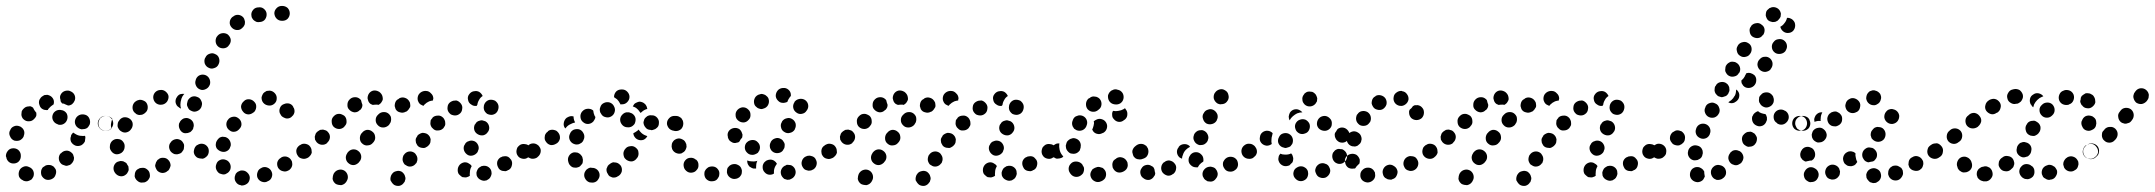

<svg xmlns="http://www.w3.org/2000/svg" viewBox="-35 -586 7250 646"><path d="M54 24Q59 24 63 22Q68 20 72 17Q75 13 77 9Q81 -1 77 -11Q73 -20 63 -24Q63 -24 63 -24Q53 -29 44 -25Q34 -21 30 -12Q26 -2 29 8Q33 17 43 21Q43 22 44 22Q49 24 54 24ZM152 2Q156 -8 152 -17Q149 -21 146 -25Q142 -28 137 -30Q133 -31 128 -31Q123 -31 118 -29L117 -28Q113 -26 109 -23Q106 -19 104 -14Q103 -10 103 -5Q103 0 105 5Q110 14 119 18Q129 21 138 17L140 16Q149 12 152 2ZM213 -47Q214 -51 214 -56Q213 -61 211 -66Q209 -70 205 -73Q197 -80 187 -79Q177 -78 170 -70H169Q162 -62 163 -51Q164 -41 172 -34Q176 -31 181 -30Q185 -28 190 -28Q195 -29 200 -31Q204 -33 207 -37L208 -38Q211 -42 213 -47ZM-5 -41Q3 -35 13 -36Q24 -37 30 -45Q36 -53 35 -64V-65Q34 -75 26 -82Q18 -88 7 -87Q-3 -86 -9 -78Q-16 -69 -15 -59L-14 -58Q-13 -48 -5 -41ZM252 -121Q253 -125 251 -129Q244 -128 238 -129H236Q227 -130 219 -135Q215 -137 211 -140Q209 -138 207 -135Q205 -133 204 -130V-128Q200 -119 204 -109Q209 -100 219 -96Q228 -93 238 -97Q247 -102 251 -111V-113Q252 -117 252 -121ZM-1 -127Q3 -117 13 -113Q17 -112 22 -112Q27 -112 32 -114Q36 -116 40 -120Q43 -123 45 -128V-129Q47 -134 47 -139Q47 -144 45 -148Q43 -153 39 -156Q35 -160 31 -161Q21 -165 12 -161Q2 -157 -1 -147L-2 -146Q-6 -136 -1 -127ZM338 -153Q346 -161 346 -171Q346 -181 338 -189Q331 -196 321 -196H319Q309 -196 302 -189Q294 -181 294 -171Q294 -161 302 -153Q309 -146 319 -146H320Q331 -146 338 -153ZM250 -152Q255 -153 259 -156Q263 -160 265 -164Q268 -168 268 -173Q269 -183 263 -192Q257 -200 246 -201H245Q235 -202 227 -196Q219 -190 217 -179Q216 -169 222 -161Q229 -153 239 -151H240Q245 -151 250 -152ZM179 -169Q188 -174 191 -184Q194 -193 190 -203Q185 -212 175 -215H174Q164 -218 155 -214Q145 -209 142 -199Q139 -189 144 -180Q149 -171 159 -168L160 -167Q170 -164 179 -169ZM38 -211Q37 -206 37 -201Q37 -196 39 -192Q41 -187 45 -184Q53 -177 63 -178Q73 -178 80 -186L81 -187Q85 -191 87 -196Q88 -202 87 -207Q87 -208 86 -208Q80 -215 76 -224Q73 -226 69 -228Q66 -229 62 -228Q57 -228 52 -226Q48 -224 44 -220L43 -219Q40 -216 38 -211ZM98 -232Q94 -242 98 -251Q99 -252 100 -254Q102 -258 106 -261Q110 -264 114 -266Q119 -267 124 -267Q129 -266 133 -264Q141 -260 145 -251Q148 -243 145 -234Q145 -234 144 -234Q136 -229 129 -221Q127 -219 126 -216Q122 -215 118 -216Q114 -216 110 -218Q101 -222 98 -232ZM167 -256Q167 -256 167 -257Q167 -259 167 -261Q167 -263 168 -265Q172 -275 181 -279Q191 -283 200 -280Q201 -279 202 -279Q212 -275 216 -266Q220 -256 216 -247Q213 -240 207 -235Q201 -231 194 -231Q188 -234 182 -236L181 -237Q177 -238 174 -238Q172 -240 171 -242Q170 -243 169 -245Q169 -250 167 -256Z M457 25Q461 23 464 19Q467 15 469 10Q470 5 469 0Q468 -10 460 -16Q452 -23 441 -21H440Q435 -21 431 -18Q426 -16 423 -12Q420 -8 419 -3Q418 2 418 7Q420 17 428 23Q436 30 446 28H448Q453 28 457 25ZM371 7Q381 8 389 1Q393 -2 395 -7Q398 -11 398 -16Q398 -21 397 -26Q395 -30 392 -34Q392 -35 392 -35Q389 -39 384 -41Q380 -44 375 -44Q370 -45 365 -43Q360 -42 356 -39Q348 -32 347 -22Q346 -12 353 -3Q353 -3 354 -2Q361 6 371 7ZM536 -20Q538 -24 539 -29Q539 -34 537 -39Q535 -44 532 -47Q525 -55 515 -55Q504 -56 497 -49L495 -48Q492 -44 490 -40Q488 -35 487 -30Q487 -25 489 -21Q491 -16 494 -12Q501 -5 511 -4Q522 -4 529 -11L531 -12Q534 -15 536 -20ZM584 -90Q585 -95 584 -100Q582 -105 579 -109Q576 -113 572 -115Q563 -120 553 -117Q543 -114 538 -105L537 -104Q532 -95 535 -85Q538 -75 547 -70Q551 -67 556 -67Q561 -66 566 -68Q571 -69 575 -72Q578 -75 581 -80L582 -81Q584 -85 584 -90ZM339 -78Q345 -69 355 -67Q365 -66 374 -72Q382 -78 384 -88V-89Q386 -100 380 -108Q374 -117 364 -118Q354 -120 345 -114Q337 -108 335 -98V-96Q333 -86 339 -78ZM615 -174Q611 -183 601 -187Q597 -189 592 -189Q587 -189 582 -187Q578 -185 574 -181Q571 -178 569 -173L568 -172Q565 -162 569 -153Q573 -143 582 -139Q587 -137 592 -138Q597 -138 601 -140Q606 -141 609 -145Q613 -149 615 -153V-155Q619 -164 615 -174ZM361 -169Q360 -164 361 -159Q363 -154 366 -150Q369 -146 373 -144Q382 -138 392 -141Q402 -144 407 -153L408 -154Q413 -163 411 -173Q408 -183 399 -188Q390 -193 380 -191Q370 -188 365 -179L364 -178Q361 -173 361 -169ZM323 -146H321Q311 -146 303 -153Q296 -160 296 -171Q296 -176 298 -180Q300 -185 303 -189Q307 -192 311 -194Q316 -196 321 -196H322Q328 -196 334 -193Q339 -191 343 -186Q340 -179 339 -172Q337 -163 340 -153Q340 -153 340 -153Q336 -150 332 -148Q327 -146 323 -146ZM411 -227Q410 -217 416 -209Q420 -205 424 -202Q428 -200 433 -199Q438 -199 443 -200Q448 -202 452 -205L453 -206Q461 -212 462 -222Q463 -233 457 -241Q454 -245 449 -247Q445 -249 440 -250Q435 -251 430 -249Q425 -248 422 -245L420 -244Q412 -237 411 -227ZM642 -247Q638 -257 628 -260Q619 -264 609 -260Q600 -255 596 -246V-244Q594 -239 594 -234Q594 -230 597 -225Q599 -220 602 -217Q606 -214 611 -212Q620 -208 630 -213Q639 -217 643 -227V-228Q647 -238 642 -247ZM575 -253V-252Q572 -243 572 -234Q572 -227 574 -221Q572 -221 571 -222Q569 -223 568 -224Q567 -224 567 -225Q563 -227 560 -231Q557 -236 556 -240Q555 -245 556 -250Q557 -255 560 -259Q564 -266 571 -269Q578 -271 586 -270Q585 -269 584 -269Q578 -262 575 -253ZM485 -273Q479 -264 481 -254Q483 -244 491 -238Q500 -232 510 -234H511Q521 -236 527 -244Q533 -253 532 -263Q531 -268 528 -272Q525 -276 521 -279Q517 -282 512 -283Q507 -284 503 -283H501Q491 -281 485 -273ZM670 -320Q666 -329 657 -333Q647 -337 637 -333Q628 -329 624 -319V-318Q620 -308 624 -299Q628 -289 638 -285Q647 -281 657 -286Q666 -290 670 -299L671 -301Q674 -310 670 -320ZM702 -390Q699 -400 689 -404Q680 -409 670 -405Q660 -402 656 -392L655 -391Q651 -382 654 -372Q658 -362 667 -358Q676 -353 686 -357Q696 -360 700 -369L701 -371Q705 -380 702 -390ZM741 -455Q738 -465 730 -471Q721 -476 711 -474Q701 -472 695 -463L694 -462Q689 -453 691 -443Q693 -433 702 -427Q711 -422 721 -424Q731 -426 736 -435L737 -436Q743 -445 741 -455ZM786 -499Q789 -503 789 -508Q790 -513 788 -518Q787 -523 784 -527Q777 -535 767 -536Q757 -537 749 -530Q748 -530 747 -529Q739 -522 738 -512Q737 -502 744 -494Q751 -486 761 -485Q772 -484 779 -491Q780 -491 780 -492Q784 -495 786 -499ZM857 -521Q863 -530 862 -540Q861 -550 852 -557Q844 -563 834 -561H832Q822 -560 816 -552Q809 -543 811 -533Q811 -528 814 -524Q816 -520 820 -517Q824 -514 829 -512Q834 -511 839 -512H840Q851 -513 857 -521ZM933 -523Q940 -531 940 -541Q940 -551 933 -559Q925 -566 915 -566H913Q903 -566 896 -559Q888 -551 888 -541Q889 -530 896 -523Q903 -516 914 -516H915Q926 -516 933 -523Z M795 33Q803 28 805 17Q806 12 805 8Q804 3 801 -1Q798 -5 794 -8Q790 -11 785 -12H784Q779 -13 774 -12Q769 -10 765 -8Q761 -5 758 -1Q756 4 755 8Q753 19 759 27Q765 36 775 37L776 38Q786 39 795 33ZM879 11Q883 1 879 -8Q875 -18 865 -22Q856 -26 846 -22L845 -21Q835 -17 832 -8Q828 2 831 11Q835 21 845 25Q855 29 864 25L865 24Q875 21 879 11ZM700 -5Q703 -2 708 -1Q713 1 718 1Q723 1 727 -2Q736 -6 740 -16Q743 -26 739 -35Q739 -35 739 -35Q734 -45 725 -48Q715 -52 706 -48Q696 -44 693 -34Q689 -24 693 -15Q693 -14 694 -13Q696 -9 700 -5ZM944 -20Q947 -24 948 -29Q949 -33 948 -38Q948 -43 945 -47Q940 -56 929 -59Q919 -61 911 -56L910 -55Q901 -50 898 -40Q896 -30 901 -21Q907 -12 917 -10Q927 -7 936 -13H937Q941 -16 944 -20ZM1012 -73Q1014 -83 1008 -91Q1005 -95 1001 -98Q997 -101 992 -102Q987 -102 982 -101Q978 -100 973 -97Q964 -91 962 -81Q961 -70 967 -62Q969 -58 974 -55Q978 -53 983 -52Q988 -51 992 -52Q997 -53 1001 -56H1002Q1011 -62 1012 -73ZM667 -72Q669 -83 664 -91Q658 -100 648 -102Q638 -104 629 -98H628Q620 -92 618 -82Q615 -72 621 -63Q624 -59 628 -56Q632 -54 637 -53Q642 -52 647 -52Q652 -53 656 -56L657 -57Q665 -62 667 -72ZM694 -87Q700 -79 710 -76Q720 -73 729 -78Q738 -83 740 -93L741 -94Q743 -104 738 -113Q733 -122 723 -125Q718 -126 713 -126Q708 -125 704 -123Q700 -120 697 -116Q694 -112 692 -107V-106Q689 -96 694 -87ZM727 -163Q729 -153 738 -147Q742 -144 746 -143Q751 -142 756 -143Q761 -144 765 -147Q769 -150 772 -154L773 -155Q779 -163 777 -173Q775 -183 766 -189Q758 -195 748 -193Q737 -191 732 -183L731 -182Q725 -173 727 -163ZM940 -237Q930 -240 921 -236Q911 -233 907 -223Q903 -213 907 -204Q907 -204 908 -203Q911 -194 921 -190Q930 -185 940 -189Q945 -191 948 -195Q952 -198 954 -203Q956 -207 956 -212Q956 -217 954 -222Q954 -222 953 -223Q950 -233 940 -237ZM776 -228Q776 -218 783 -210Q789 -202 800 -201Q810 -201 818 -208H819Q826 -215 827 -225Q828 -236 821 -243Q814 -251 804 -252Q793 -253 786 -246L785 -245Q777 -238 776 -228ZM862 -280Q858 -278 854 -275Q850 -272 848 -267Q846 -263 845 -258Q845 -247 851 -240Q858 -232 869 -231H870Q880 -230 888 -237Q896 -244 896 -254Q897 -264 890 -272Q883 -280 873 -281H872Q867 -281 862 -280Z M1329 17Q1330 13 1328 8Q1327 3 1324 -1Q1321 -5 1317 -8Q1308 -13 1298 -10Q1288 -8 1283 1L1282 2Q1280 6 1279 11Q1278 16 1279 21Q1281 25 1284 29Q1287 33 1291 36Q1300 41 1310 39Q1320 36 1325 27H1326Q1328 22 1329 17ZM1135 5Q1133 -5 1125 -11Q1116 -17 1106 -15Q1096 -13 1090 -5L1088 -2Q1086 2 1085 7Q1084 12 1084 16Q1085 21 1088 26Q1091 30 1095 33Q1099 35 1104 36Q1109 37 1113 37Q1118 36 1123 33Q1127 30 1130 26L1131 24Q1137 15 1135 5ZM1610 16Q1614 13 1616 8Q1618 4 1619 -1Q1619 -6 1618 -11Q1615 -21 1605 -26Q1596 -30 1586 -27H1585Q1581 -25 1577 -22Q1573 -19 1571 -14Q1569 -10 1568 -5Q1568 0 1569 5Q1573 15 1582 19Q1591 24 1601 21H1602Q1606 19 1610 16ZM1521 10Q1517 8 1513 4Q1509 1 1507 -3Q1505 -8 1505 -13V-14Q1505 -24 1512 -32Q1519 -39 1529 -40Q1534 -40 1539 -38Q1543 -36 1547 -33Q1548 -32 1550 -30Q1551 -28 1552 -27Q1551 -26 1551 -25Q1546 -16 1546 -6Q1545 0 1546 5Q1543 8 1539 9Q1535 11 1531 11Q1526 11 1521 10ZM1687 -29Q1690 -39 1685 -48Q1682 -52 1679 -55Q1675 -59 1670 -60Q1665 -61 1660 -60Q1655 -60 1651 -57H1650Q1641 -52 1638 -42Q1636 -32 1641 -23Q1643 -18 1647 -15Q1651 -12 1656 -11Q1661 -10 1666 -10Q1671 -11 1675 -14H1676Q1685 -19 1687 -29ZM1369 -46Q1370 -51 1369 -56Q1368 -61 1365 -65Q1363 -69 1359 -72Q1350 -78 1340 -76Q1330 -74 1324 -65L1323 -64Q1321 -60 1320 -55Q1319 -50 1320 -45Q1321 -41 1324 -36Q1326 -32 1331 -30Q1339 -24 1349 -26Q1359 -28 1365 -37H1366Q1368 -42 1369 -46ZM1180 -63Q1178 -73 1169 -79Q1165 -82 1160 -83Q1155 -84 1150 -83Q1145 -82 1141 -79Q1137 -76 1134 -72L1133 -70Q1127 -61 1129 -51Q1131 -41 1140 -35Q1144 -32 1149 -31Q1154 -30 1158 -31Q1163 -32 1167 -35Q1172 -38 1174 -42L1176 -44Q1182 -53 1180 -63ZM1749 -63Q1752 -67 1752 -72Q1753 -77 1752 -82Q1751 -87 1748 -91Q1743 -100 1732 -101Q1722 -103 1714 -98L1713 -97Q1709 -94 1706 -90Q1704 -86 1703 -81Q1702 -76 1703 -71Q1704 -66 1707 -62Q1712 -54 1723 -52Q1733 -50 1741 -56H1742Q1746 -59 1749 -63ZM1010 -64Q1013 -68 1014 -73Q1014 -78 1013 -83Q1012 -88 1009 -92Q1004 -100 993 -102Q983 -104 975 -98H974Q970 -95 967 -90Q964 -86 963 -81Q963 -76 964 -72Q965 -67 967 -63Q973 -54 984 -52Q994 -51 1002 -56L1003 -57Q1007 -60 1010 -64ZM1527 -78Q1531 -69 1540 -64Q1545 -62 1549 -62Q1554 -62 1559 -64Q1564 -66 1567 -69Q1571 -72 1573 -77V-78Q1578 -87 1574 -97Q1570 -107 1561 -111Q1556 -113 1551 -113Q1546 -113 1542 -111Q1537 -110 1533 -106Q1530 -103 1528 -98L1527 -97Q1523 -88 1527 -78ZM1413 -107Q1414 -112 1414 -117Q1413 -122 1411 -126Q1408 -131 1404 -134Q1400 -137 1395 -138Q1391 -139 1386 -139Q1381 -138 1376 -135Q1372 -133 1369 -129V-128Q1366 -124 1364 -119Q1363 -115 1364 -110Q1364 -105 1367 -101Q1369 -96 1373 -93Q1377 -90 1382 -89Q1387 -88 1392 -88Q1397 -89 1401 -92Q1405 -94 1408 -98L1409 -99Q1412 -103 1413 -107ZM1227 -127Q1226 -137 1218 -143Q1210 -150 1199 -149Q1189 -147 1183 -139L1181 -137Q1175 -129 1176 -118Q1177 -108 1185 -102Q1193 -95 1204 -97Q1214 -98 1220 -106L1222 -108Q1229 -117 1227 -127ZM1075 -123Q1076 -133 1069 -141Q1066 -145 1062 -147Q1057 -149 1052 -150Q1047 -150 1042 -149Q1038 -147 1034 -144L1033 -143Q1029 -140 1027 -136Q1025 -131 1024 -126Q1024 -121 1025 -116Q1027 -112 1030 -108Q1037 -100 1047 -99Q1058 -98 1066 -105V-106Q1074 -113 1075 -123ZM1561 -148Q1564 -139 1573 -134Q1582 -129 1592 -131Q1602 -134 1607 -143L1608 -144Q1613 -153 1610 -163Q1607 -173 1598 -178Q1593 -180 1588 -181Q1584 -182 1579 -180Q1574 -179 1570 -176Q1566 -173 1564 -168H1563Q1558 -158 1561 -148ZM1462 -163Q1464 -168 1463 -173Q1463 -178 1461 -182Q1459 -187 1456 -190Q1448 -198 1438 -197Q1427 -197 1420 -190V-189Q1416 -185 1414 -181Q1413 -176 1413 -171Q1413 -166 1415 -162Q1417 -157 1421 -154Q1428 -146 1438 -147Q1449 -147 1456 -154L1457 -155Q1460 -159 1462 -163ZM1131 -178Q1131 -189 1124 -196Q1120 -199 1115 -201Q1111 -203 1106 -203Q1101 -203 1096 -201Q1092 -199 1088 -195Q1080 -187 1081 -177Q1081 -166 1088 -159Q1096 -152 1106 -152Q1116 -152 1124 -160V-161Q1132 -168 1131 -178ZM1279 -174Q1281 -179 1281 -184Q1281 -189 1280 -193Q1278 -198 1274 -202Q1267 -209 1257 -209Q1246 -209 1239 -202L1237 -200Q1229 -193 1229 -182Q1229 -172 1236 -165Q1243 -157 1254 -157Q1264 -157 1272 -164L1274 -166Q1277 -170 1279 -174ZM1520 -219Q1522 -229 1516 -237Q1513 -241 1509 -244Q1505 -247 1500 -248Q1495 -248 1490 -247Q1486 -246 1481 -243Q1472 -237 1471 -227Q1469 -216 1475 -208Q1478 -204 1482 -201Q1486 -199 1491 -198Q1496 -197 1501 -198Q1506 -199 1510 -202Q1519 -208 1520 -219ZM1593 -219Q1594 -214 1597 -210Q1600 -206 1604 -203Q1608 -201 1613 -200Q1623 -198 1632 -204Q1640 -210 1642 -221Q1643 -226 1642 -231Q1641 -236 1638 -240Q1635 -244 1631 -247Q1627 -249 1622 -250Q1611 -252 1603 -246Q1595 -240 1593 -230V-229Q1592 -224 1593 -219ZM1340 -218Q1343 -222 1345 -226Q1346 -231 1345 -236Q1345 -241 1342 -245Q1337 -254 1327 -257Q1317 -260 1308 -255L1306 -253Q1301 -251 1298 -247Q1295 -243 1294 -238Q1293 -234 1293 -229Q1294 -224 1296 -219Q1301 -210 1311 -208Q1321 -205 1330 -210L1333 -211Q1337 -214 1340 -218ZM1177 -216H1176Q1169 -208 1158 -208Q1148 -209 1141 -216Q1133 -223 1134 -234Q1134 -244 1141 -251L1142 -252Q1149 -259 1160 -259Q1170 -259 1177 -252Q1178 -251 1179 -250Q1179 -249 1180 -248Q1180 -246 1181 -244Q1182 -239 1184 -235Q1185 -230 1183 -225Q1181 -220 1177 -216ZM1577 -250Q1581 -258 1589 -263Q1585 -272 1577 -277Q1569 -281 1560 -279H1559Q1549 -277 1543 -268Q1537 -260 1540 -249Q1542 -239 1551 -234Q1559 -228 1569 -230L1570 -231Q1570 -232 1570 -233H1571Q1572 -242 1577 -250ZM1372 -245Q1370 -249 1370 -254Q1370 -265 1377 -272Q1384 -279 1394 -280H1397H1398Q1408 -280 1415 -272Q1423 -265 1423 -254Q1423 -253 1422 -251Q1422 -250 1422 -248Q1415 -247 1409 -245Q1400 -241 1393 -234Q1391 -232 1390 -230Q1386 -231 1383 -233Q1380 -234 1377 -237Q1374 -240 1372 -245ZM1214 -235Q1210 -237 1207 -241Q1204 -245 1203 -250Q1201 -255 1202 -260Q1203 -265 1205 -269Q1210 -278 1220 -281Q1230 -283 1239 -278Q1240 -278 1241 -277Q1245 -274 1248 -270Q1251 -266 1252 -261Q1253 -257 1253 -252Q1252 -247 1249 -243Q1247 -239 1244 -237Q1242 -235 1238 -233Q1236 -234 1233 -234Q1226 -234 1219 -233Q1218 -233 1217 -234Q1216 -234 1215 -235Q1214 -235 1214 -235Z M1963 28Q1968 27 1972 24Q1976 21 1978 17Q1981 13 1982 8Q1984 -2 1978 -11Q1972 -19 1962 -21Q1961 -21 1960 -21Q1955 -22 1951 -22Q1946 -21 1942 -18Q1937 -15 1935 -11Q1932 -7 1931 -2Q1929 8 1935 17Q1940 25 1950 28Q1952 28 1953 28Q1958 29 1963 28ZM2057 -9Q2059 -19 2054 -28Q2051 -32 2047 -35Q2043 -38 2038 -39Q2033 -40 2028 -40Q2024 -39 2019 -36L2018 -35Q2013 -32 2010 -28Q2008 -24 2006 -19Q2005 -15 2006 -10Q2007 -5 2010 -1Q2012 4 2016 7Q2020 9 2025 11Q2030 12 2035 11Q2040 10 2044 7L2046 6Q2054 1 2057 -9ZM1882 -31Q1885 -27 1890 -24Q1894 -22 1899 -22Q1904 -21 1909 -23Q1914 -24 1917 -27Q1921 -31 1924 -35Q1926 -39 1926 -44Q1927 -49 1925 -54Q1925 -55 1925 -55Q1924 -60 1920 -64Q1917 -68 1913 -70Q1909 -73 1904 -73Q1899 -74 1894 -73Q1884 -70 1879 -61Q1874 -52 1877 -42Q1877 -40 1878 -39Q1879 -34 1882 -31ZM2113 -64Q2114 -69 2113 -74Q2113 -79 2110 -83Q2107 -87 2103 -90Q2095 -96 2085 -94Q2074 -93 2068 -84L2067 -83Q2064 -78 2063 -74Q2062 -69 2063 -64Q2064 -59 2066 -55Q2069 -51 2073 -48Q2082 -42 2092 -43Q2102 -45 2108 -54L2109 -55Q2112 -59 2113 -64ZM1784 -74Q1786 -84 1780 -92Q1777 -97 1773 -99Q1769 -102 1764 -103Q1759 -104 1754 -103Q1749 -102 1745 -99L1744 -98Q1735 -92 1733 -81Q1732 -71 1737 -63Q1743 -54 1754 -52Q1764 -51 1772 -56L1774 -58Q1782 -64 1784 -74ZM1849 -120Q1850 -131 1844 -139Q1841 -143 1837 -146Q1833 -148 1828 -149Q1823 -150 1818 -149Q1813 -148 1809 -145L1808 -143Q1804 -141 1801 -136Q1798 -132 1798 -127Q1797 -122 1798 -117Q1799 -113 1802 -109Q1808 -100 1818 -98Q1828 -97 1837 -103L1839 -104Q1847 -110 1849 -120ZM1883 -113Q1888 -104 1898 -101Q1903 -99 1908 -100Q1913 -100 1917 -103Q1922 -105 1925 -109Q1928 -113 1929 -117L1930 -119Q1933 -129 1928 -138Q1923 -148 1913 -151Q1903 -153 1894 -149Q1885 -144 1882 -134L1881 -132Q1878 -122 1883 -113ZM2135 -131Q2139 -129 2143 -128Q2139 -120 2131 -116Q2123 -113 2115 -115Q2107 -117 2102 -123Q2096 -130 2096 -138Q2101 -140 2105 -143Q2110 -146 2114 -150Q2116 -146 2120 -142Q2126 -135 2135 -131ZM2254 -153Q2261 -161 2261 -171Q2261 -176 2260 -180Q2258 -185 2254 -189Q2251 -192 2246 -194Q2241 -196 2236 -196H2234Q2224 -196 2217 -189Q2209 -181 2209 -171Q2209 -166 2211 -162Q2213 -157 2217 -153Q2220 -150 2225 -148Q2229 -146 2234 -146H2236Q2247 -146 2254 -153ZM2165 -150Q2170 -151 2174 -155Q2178 -158 2180 -162Q2182 -167 2182 -172Q2183 -182 2176 -190Q2169 -198 2159 -198H2157Q2152 -199 2147 -197Q2143 -196 2139 -192Q2135 -189 2133 -185Q2131 -180 2130 -175Q2130 -165 2137 -157Q2143 -149 2154 -149L2156 -148Q2161 -148 2165 -150ZM1862 -173Q1864 -184 1872 -190L1874 -191Q1879 -194 1884 -195Q1890 -196 1895 -194Q1895 -192 1895 -189Q1896 -181 1900 -174Q1891 -172 1884 -168Q1875 -164 1869 -156Q1868 -155 1867 -154Q1867 -154 1867 -154Q1866 -154 1866 -155Q1860 -163 1862 -173ZM2084 -158Q2089 -159 2093 -162Q2097 -165 2100 -169Q2102 -173 2103 -178Q2105 -188 2100 -196Q2094 -205 2084 -207L2082 -208Q2077 -208 2072 -208Q2067 -207 2063 -204Q2059 -201 2056 -197Q2053 -193 2052 -188Q2050 -178 2056 -169Q2062 -160 2072 -158H2074Q2079 -157 2084 -158ZM1961 -214Q1961 -214 1960 -214Q1960 -215 1960 -215Q1952 -221 1941 -220Q1931 -219 1924 -211L1923 -210Q1917 -202 1918 -192Q1919 -181 1927 -175Q1935 -168 1945 -169Q1955 -170 1962 -178L1963 -180Q1965 -182 1966 -185Q1968 -188 1968 -191Q1968 -192 1968 -193Q1966 -195 1965 -198Q1962 -205 1961 -214ZM2002 -192Q2012 -189 2021 -194Q2030 -199 2033 -209Q2036 -219 2031 -228Q2031 -228 2031 -228Q2027 -237 2017 -241Q2007 -244 1998 -240Q1988 -236 1985 -226Q1981 -217 1985 -207Q1986 -205 1987 -204Q1992 -194 2002 -192ZM2105 -223Q2100 -226 2094 -228Q2096 -232 2099 -236Q2102 -239 2107 -241Q2111 -243 2116 -244Q2121 -244 2126 -242Q2131 -240 2134 -237Q2138 -234 2140 -229Q2141 -228 2141 -227Q2142 -225 2142 -223Q2143 -221 2143 -219Q2142 -219 2141 -219Q2131 -216 2124 -209Q2122 -207 2120 -206Q2119 -207 2118 -209Q2113 -217 2105 -223ZM2038 -278Q2045 -285 2056 -285H2057H2058Q2068 -285 2075 -278Q2083 -270 2083 -260Q2083 -250 2075 -242Q2068 -235 2058 -235H2057H2056Q2055 -235 2054 -235Q2053 -235 2052 -235Q2052 -237 2051 -238Q2047 -246 2041 -252Q2036 -256 2031 -259Q2031 -259 2031 -260Q2031 -260 2031 -260Q2031 -270 2038 -278Z M2368 23Q2372 22 2376 19Q2380 15 2382 11Q2385 7 2385 2Q2387 -9 2380 -17Q2374 -25 2363 -26H2362Q2357 -26 2353 -25Q2348 -24 2344 -20Q2340 -17 2338 -13Q2335 -9 2335 -4Q2334 7 2340 15Q2347 23 2357 24H2358Q2363 24 2368 23ZM2639 5Q2644 -4 2641 -14Q2640 -18 2637 -22Q2634 -26 2629 -29Q2625 -31 2620 -31Q2615 -32 2610 -31V-30Q2600 -27 2595 -18Q2590 -9 2593 1Q2594 5 2597 9Q2600 13 2604 16Q2609 18 2614 19Q2619 19 2624 18V17Q2634 14 2639 5ZM2453 10Q2456 7 2459 2Q2461 -2 2461 -7Q2462 -12 2460 -17Q2457 -27 2448 -31Q2439 -36 2429 -33H2428Q2423 -31 2419 -28Q2416 -25 2413 -21Q2411 -16 2411 -11Q2410 -6 2412 -1Q2415 8 2424 13Q2433 18 2443 15H2444Q2449 13 2453 10ZM2538 -6Q2531 -13 2531 -23Q2531 -24 2531 -25Q2531 -30 2533 -34Q2535 -39 2539 -42Q2543 -46 2547 -47Q2552 -49 2557 -49Q2564 -49 2570 -45Q2576 -41 2579 -35Q2577 -32 2575 -29Q2570 -21 2569 -11Q2569 -6 2569 -2Q2566 0 2563 1Q2559 2 2556 2Q2545 2 2538 -6ZM2292 -5Q2303 -6 2309 -14Q2316 -21 2315 -32Q2315 -42 2307 -49H2306Q2298 -56 2288 -55Q2278 -55 2271 -47Q2264 -39 2265 -29Q2266 -18 2273 -12L2274 -11Q2282 -4 2292 -5ZM2712 -30Q2715 -40 2710 -49Q2708 -54 2704 -57Q2700 -60 2695 -61Q2690 -63 2685 -62Q2680 -62 2676 -59H2675Q2666 -54 2663 -44Q2660 -34 2665 -25Q2667 -21 2671 -17Q2675 -14 2680 -13Q2685 -11 2690 -12Q2695 -12 2699 -15H2700Q2709 -20 2712 -30ZM2509 -25Q2509 -35 2512 -43Q2513 -44 2514 -45Q2505 -42 2496 -43H2495Q2487 -43 2479 -46Q2479 -41 2480 -37Q2481 -33 2484 -29Q2486 -25 2491 -23Q2495 -20 2500 -19Q2502 -19 2504 -19Q2506 -19 2509 -19Q2509 -21 2509 -24Q2509 -25 2509 -25ZM2774 -62Q2777 -66 2778 -70Q2780 -75 2779 -80Q2778 -85 2776 -89Q2770 -98 2760 -101Q2750 -103 2741 -98V-97Q2736 -95 2733 -91Q2730 -87 2729 -82Q2728 -77 2729 -72Q2729 -67 2732 -63Q2737 -54 2747 -52Q2757 -49 2766 -55H2767Q2771 -58 2774 -62ZM2506 -67Q2511 -69 2515 -72Q2518 -76 2520 -80Q2522 -85 2522 -90Q2522 -100 2515 -107Q2508 -115 2498 -115H2497Q2492 -115 2487 -113Q2482 -111 2479 -108Q2475 -105 2473 -100Q2471 -95 2471 -90Q2471 -80 2478 -73Q2485 -65 2496 -65H2497Q2502 -65 2506 -67ZM2238 -72Q2248 -67 2258 -70Q2262 -72 2266 -75Q2270 -78 2272 -83Q2274 -87 2275 -92Q2275 -97 2274 -102L2273 -103Q2270 -113 2261 -117Q2252 -122 2242 -119Q2237 -117 2233 -114Q2230 -111 2227 -106Q2225 -102 2225 -97Q2224 -92 2226 -87V-86Q2229 -77 2238 -72ZM2555 -97Q2555 -92 2556 -88Q2558 -83 2561 -79Q2565 -75 2569 -73Q2578 -69 2588 -72Q2598 -75 2602 -85L2603 -86Q2605 -90 2605 -95Q2606 -100 2604 -105Q2602 -109 2599 -113Q2596 -117 2591 -119Q2582 -124 2572 -120Q2563 -117 2558 -108V-107Q2555 -102 2555 -97ZM2434 -105Q2429 -106 2425 -109Q2421 -111 2418 -115Q2415 -120 2414 -124Q2414 -125 2414 -126Q2411 -136 2417 -145Q2423 -153 2433 -155Q2443 -157 2452 -152Q2460 -146 2462 -136Q2463 -136 2463 -135Q2463 -132 2463 -129Q2463 -126 2462 -123Q2456 -117 2453 -110Q2451 -108 2449 -107Q2446 -106 2444 -106Q2439 -104 2434 -105ZM2593 -157Q2595 -147 2604 -142Q2613 -136 2623 -139Q2633 -141 2639 -150V-151Q2644 -160 2642 -170Q2639 -180 2631 -185Q2622 -191 2612 -188Q2602 -186 2596 -177V-176Q2590 -167 2593 -157ZM2216 -160Q2218 -156 2221 -152Q2225 -149 2229 -147Q2234 -145 2239 -145Q2249 -145 2257 -152Q2264 -160 2264 -170V-171Q2264 -176 2262 -181Q2260 -185 2257 -189Q2253 -192 2249 -194Q2244 -196 2239 -196Q2229 -196 2221 -189Q2214 -181 2214 -171V-170Q2214 -165 2216 -160ZM2440 -198Q2440 -188 2448 -181Q2456 -174 2466 -174Q2476 -174 2483 -182L2484 -183Q2491 -190 2490 -201Q2490 -211 2482 -218Q2475 -225 2464 -225Q2454 -224 2447 -217L2446 -216Q2439 -208 2440 -198ZM2634 -223Q2636 -213 2645 -207Q2653 -201 2663 -203Q2674 -205 2679 -214L2680 -215Q2686 -224 2684 -234Q2682 -244 2673 -250Q2664 -255 2654 -253Q2644 -251 2638 -243V-242Q2632 -233 2634 -223ZM2503 -252Q2500 -243 2504 -233Q2506 -229 2510 -226Q2514 -222 2518 -221Q2523 -219 2528 -219Q2533 -220 2537 -222H2538Q2548 -227 2551 -237Q2554 -246 2550 -256Q2548 -260 2544 -263Q2540 -267 2536 -268Q2531 -270 2526 -270Q2521 -269 2516 -267Q2506 -262 2503 -252ZM2603 -240H2602Q2591 -239 2584 -246Q2576 -253 2575 -263Q2575 -274 2582 -282Q2588 -289 2599 -290H2600Q2610 -291 2618 -284Q2626 -277 2626 -266Q2626 -266 2626 -265Q2626 -264 2626 -264Q2626 -263 2625 -262Q2625 -261 2624 -261Q2622 -259 2620 -255L2619 -254Q2616 -249 2614 -243Q2611 -242 2608 -241Q2605 -240 2603 -240Z M3096 17Q3097 13 3095 8Q3094 3 3091 -1Q3088 -5 3084 -8Q3075 -13 3065 -10Q3055 -8 3050 1L3049 2Q3047 6 3046 11Q3045 16 3046 21Q3048 25 3051 29Q3054 33 3058 36Q3067 41 3077 39Q3087 36 3092 27H3093Q3095 22 3096 17ZM2902 5Q2900 -5 2892 -11Q2883 -17 2873 -15Q2863 -13 2857 -5L2855 -2Q2853 2 2852 7Q2851 12 2851 16Q2852 21 2855 26Q2858 30 2862 33Q2866 35 2871 36Q2876 37 2880 37Q2885 36 2890 33Q2894 30 2897 26L2898 24Q2904 15 2902 5ZM3377 16Q3381 13 3383 8Q3385 4 3386 -1Q3386 -6 3385 -11Q3382 -21 3372 -26Q3363 -30 3353 -27H3352Q3348 -25 3344 -22Q3340 -19 3338 -14Q3336 -10 3335 -5Q3335 0 3336 5Q3340 15 3349 19Q3358 24 3368 21H3369Q3373 19 3377 16ZM3288 10Q3284 8 3280 4Q3276 1 3274 -3Q3272 -8 3272 -13V-14Q3272 -24 3279 -32Q3286 -39 3296 -40Q3301 -40 3306 -38Q3310 -36 3314 -33Q3315 -32 3317 -30Q3318 -28 3319 -27Q3318 -26 3318 -25Q3313 -16 3313 -6Q3312 0 3313 5Q3310 8 3306 9Q3302 11 3298 11Q3293 11 3288 10ZM3454 -29Q3457 -39 3452 -48Q3449 -52 3446 -55Q3442 -59 3437 -60Q3432 -61 3427 -60Q3422 -60 3418 -57H3417Q3408 -52 3405 -42Q3403 -32 3408 -23Q3410 -18 3414 -15Q3418 -12 3423 -11Q3428 -10 3433 -10Q3438 -11 3442 -14H3443Q3452 -19 3454 -29ZM3136 -46Q3137 -51 3136 -56Q3135 -61 3132 -65Q3130 -69 3126 -72Q3117 -78 3107 -76Q3097 -74 3091 -65L3090 -64Q3088 -60 3087 -55Q3086 -50 3087 -45Q3088 -41 3091 -36Q3093 -32 3098 -30Q3106 -24 3116 -26Q3126 -28 3132 -37H3133Q3135 -42 3136 -46ZM2947 -63Q2945 -73 2936 -79Q2932 -82 2927 -83Q2922 -84 2917 -83Q2912 -82 2908 -79Q2904 -76 2901 -72L2900 -70Q2894 -61 2896 -51Q2898 -41 2907 -35Q2911 -32 2916 -31Q2921 -30 2925 -31Q2930 -32 2934 -35Q2939 -38 2941 -42L2943 -44Q2949 -53 2947 -63ZM3516 -63Q3519 -67 3519 -72Q3520 -77 3519 -82Q3518 -87 3515 -91Q3510 -100 3499 -101Q3489 -103 3481 -98L3480 -97Q3476 -94 3473 -90Q3471 -86 3470 -81Q3469 -76 3470 -71Q3471 -66 3474 -62Q3479 -54 3490 -52Q3500 -50 3508 -56H3509Q3513 -59 3516 -63ZM2777 -64Q2780 -68 2781 -73Q2781 -78 2780 -83Q2779 -88 2776 -92Q2771 -100 2760 -102Q2750 -104 2742 -98H2741Q2737 -95 2734 -90Q2731 -86 2730 -81Q2730 -76 2731 -72Q2732 -67 2734 -63Q2740 -54 2751 -52Q2761 -51 2769 -56L2770 -57Q2774 -60 2777 -64ZM3294 -78Q3298 -69 3307 -64Q3312 -62 3316 -62Q3321 -62 3326 -64Q3331 -66 3334 -69Q3338 -72 3340 -77V-78Q3345 -87 3341 -97Q3337 -107 3328 -111Q3323 -113 3318 -113Q3313 -113 3309 -111Q3304 -110 3300 -106Q3297 -103 3295 -98L3294 -97Q3290 -88 3294 -78ZM3180 -107Q3181 -112 3181 -117Q3180 -122 3178 -126Q3175 -131 3171 -134Q3167 -137 3162 -138Q3158 -139 3153 -139Q3148 -138 3143 -135Q3139 -133 3136 -129V-128Q3133 -124 3131 -119Q3130 -115 3131 -110Q3131 -105 3134 -101Q3136 -96 3140 -93Q3144 -90 3149 -89Q3154 -88 3159 -88Q3164 -89 3168 -92Q3172 -94 3175 -98L3176 -99Q3179 -103 3180 -107ZM2994 -127Q2993 -137 2985 -143Q2977 -150 2966 -149Q2956 -147 2950 -139L2948 -137Q2942 -129 2943 -118Q2944 -108 2952 -102Q2960 -95 2971 -97Q2981 -98 2987 -106L2989 -108Q2996 -117 2994 -127ZM2842 -123Q2843 -133 2836 -141Q2833 -145 2829 -147Q2824 -149 2819 -150Q2814 -150 2809 -149Q2805 -147 2801 -144L2800 -143Q2796 -140 2794 -136Q2792 -131 2791 -126Q2791 -121 2792 -116Q2794 -112 2797 -108Q2804 -100 2814 -99Q2825 -98 2833 -105V-106Q2841 -113 2842 -123ZM3328 -148Q3331 -139 3340 -134Q3349 -129 3359 -131Q3369 -134 3374 -143L3375 -144Q3380 -153 3377 -163Q3374 -173 3365 -178Q3360 -180 3355 -181Q3351 -182 3346 -180Q3341 -179 3337 -176Q3333 -173 3331 -168H3330Q3325 -158 3328 -148ZM3229 -163Q3231 -168 3230 -173Q3230 -178 3228 -182Q3226 -187 3223 -190Q3215 -198 3205 -197Q3194 -197 3187 -190V-189Q3183 -185 3181 -181Q3180 -176 3180 -171Q3180 -166 3182 -162Q3184 -157 3188 -154Q3195 -146 3205 -147Q3216 -147 3223 -154L3224 -155Q3227 -159 3229 -163ZM2898 -178Q2898 -189 2891 -196Q2887 -199 2882 -201Q2878 -203 2873 -203Q2868 -203 2863 -201Q2859 -199 2855 -195Q2847 -187 2848 -177Q2848 -166 2855 -159Q2863 -152 2873 -152Q2883 -152 2891 -160V-161Q2899 -168 2898 -178ZM3046 -174Q3048 -179 3048 -184Q3048 -189 3047 -193Q3045 -198 3041 -202Q3034 -209 3024 -209Q3013 -209 3006 -202L3004 -200Q2996 -193 2996 -182Q2996 -172 3003 -165Q3010 -157 3021 -157Q3031 -157 3039 -164L3041 -166Q3044 -170 3046 -174ZM3287 -219Q3289 -229 3283 -237Q3280 -241 3276 -244Q3272 -247 3267 -248Q3262 -248 3257 -247Q3253 -246 3248 -243Q3239 -237 3238 -227Q3236 -216 3242 -208Q3245 -204 3249 -201Q3253 -199 3258 -198Q3263 -197 3268 -198Q3273 -199 3277 -202Q3286 -208 3287 -219ZM3360 -219Q3361 -214 3364 -210Q3367 -206 3371 -203Q3375 -201 3380 -200Q3390 -198 3399 -204Q3407 -210 3409 -221Q3410 -226 3409 -231Q3408 -236 3405 -240Q3402 -244 3398 -247Q3394 -249 3389 -250Q3378 -252 3370 -246Q3362 -240 3360 -230V-229Q3359 -224 3360 -219ZM3107 -218Q3110 -222 3112 -226Q3113 -231 3112 -236Q3112 -241 3109 -245Q3104 -254 3094 -257Q3084 -260 3075 -255L3073 -253Q3068 -251 3065 -247Q3062 -243 3061 -238Q3060 -234 3060 -229Q3061 -224 3063 -219Q3068 -210 3078 -208Q3088 -205 3097 -210L3100 -211Q3104 -214 3107 -218ZM2944 -216H2943Q2936 -208 2925 -208Q2915 -209 2908 -216Q2900 -223 2901 -234Q2901 -244 2908 -251L2909 -252Q2916 -259 2927 -259Q2937 -259 2944 -252Q2945 -251 2946 -250Q2946 -249 2947 -248Q2947 -246 2948 -244Q2949 -239 2951 -235Q2952 -230 2950 -225Q2948 -220 2944 -216ZM3344 -250Q3348 -258 3356 -263Q3352 -272 3344 -277Q3336 -281 3327 -279H3326Q3316 -277 3310 -268Q3304 -260 3307 -249Q3309 -239 3318 -234Q3326 -228 3336 -230L3337 -231Q3337 -232 3337 -233H3338Q3339 -242 3344 -250ZM3139 -245Q3137 -249 3137 -254Q3137 -265 3144 -272Q3151 -279 3161 -280H3164H3165Q3175 -280 3182 -272Q3190 -265 3190 -254Q3190 -253 3189 -251Q3189 -250 3189 -248Q3182 -247 3176 -245Q3167 -241 3160 -234Q3158 -232 3157 -230Q3153 -231 3150 -233Q3147 -234 3144 -237Q3141 -240 3139 -245ZM2981 -235Q2977 -237 2974 -241Q2971 -245 2970 -250Q2968 -255 2969 -260Q2970 -265 2972 -269Q2977 -278 2987 -281Q2997 -283 3006 -278Q3007 -278 3008 -277Q3012 -274 3015 -270Q3018 -266 3019 -261Q3020 -257 3020 -252Q3019 -247 3016 -243Q3014 -239 3011 -237Q3009 -235 3005 -233Q3003 -234 3000 -234Q2993 -234 2986 -233Q2985 -233 2984 -234Q2983 -234 2982 -235Q2981 -235 2981 -235Z M3683 14Q3688 5 3686 -5Q3685 -10 3682 -14Q3679 -18 3675 -21Q3670 -23 3665 -24Q3661 -25 3656 -24Q3655 -24 3654 -23Q3649 -22 3645 -19Q3640 -17 3638 -12Q3635 -8 3634 -3Q3633 2 3634 6Q3637 17 3645 22Q3654 28 3664 26Q3666 25 3667 25Q3677 22 3683 14ZM3584 9Q3594 10 3602 4Q3606 1 3609 -3Q3611 -7 3612 -12Q3613 -17 3612 -22Q3610 -27 3607 -31Q3607 -31 3607 -32Q3601 -40 3591 -42Q3580 -44 3572 -39Q3568 -36 3565 -32Q3562 -28 3561 -23Q3560 -18 3561 -13Q3562 -8 3565 -4Q3566 -2 3567 -1Q3574 8 3584 9ZM3755 -17Q3758 -21 3759 -26Q3760 -30 3759 -35Q3759 -40 3756 -44Q3751 -53 3741 -56Q3731 -59 3722 -54L3720 -52Q3716 -50 3712 -46Q3709 -42 3708 -37Q3707 -32 3708 -27Q3708 -22 3711 -18Q3716 -9 3726 -6Q3736 -4 3745 -9L3747 -10Q3752 -13 3755 -17ZM3827 -71Q3829 -81 3823 -90Q3820 -94 3816 -97Q3811 -99 3807 -100Q3802 -101 3797 -100Q3792 -99 3788 -96L3786 -95Q3782 -92 3779 -88Q3776 -83 3775 -79Q3774 -74 3776 -69Q3777 -64 3779 -60Q3782 -56 3786 -53Q3791 -50 3796 -50Q3800 -49 3805 -50Q3810 -51 3814 -54L3816 -55Q3825 -61 3827 -71ZM3530 -103Q3525 -104 3521 -103Q3517 -102 3513 -99L3511 -98Q3507 -95 3504 -90Q3501 -86 3500 -81Q3500 -77 3501 -72Q3502 -67 3504 -63Q3507 -59 3512 -56Q3516 -53 3521 -52Q3525 -52 3530 -53Q3535 -54 3539 -56L3541 -58Q3542 -58 3542 -59Q3543 -59 3543 -59Q3540 -62 3538 -65Q3532 -73 3530 -83Q3528 -92 3529 -101L3530 -103Q3530 -103 3530 -103ZM3552 -87Q3553 -83 3556 -79Q3559 -75 3563 -72Q3567 -69 3572 -69Q3577 -68 3582 -69Q3587 -70 3591 -73Q3595 -76 3598 -80Q3600 -85 3601 -90V-92Q3603 -102 3597 -111Q3591 -119 3580 -121Q3575 -122 3571 -120Q3566 -119 3562 -116Q3558 -113 3555 -109Q3553 -105 3552 -100L3551 -97Q3551 -92 3552 -87ZM3651 -182 3653 -183Q3662 -188 3672 -185Q3682 -182 3687 -173Q3692 -164 3689 -154Q3686 -144 3677 -139L3674 -138Q3665 -133 3655 -136Q3645 -139 3641 -148Q3640 -149 3640 -149Q3640 -150 3640 -150Q3640 -151 3641 -153L3642 -155Q3645 -163 3646 -172Q3646 -175 3645 -178Q3647 -179 3648 -180Q3649 -181 3651 -182ZM3572 -171Q3572 -166 3574 -161Q3576 -157 3579 -153Q3583 -150 3587 -148Q3597 -144 3607 -148Q3616 -152 3620 -161L3621 -164Q3625 -173 3621 -183Q3617 -192 3608 -196Q3603 -198 3598 -198Q3593 -198 3589 -196Q3584 -195 3580 -191Q3577 -188 3575 -183L3574 -180Q3572 -176 3572 -171ZM3758 -201Q3759 -211 3752 -219Q3752 -220 3751 -221Q3750 -221 3750 -222Q3748 -220 3746 -219Q3737 -214 3728 -213Q3719 -211 3710 -213Q3710 -213 3710 -213Q3706 -207 3707 -199Q3707 -191 3712 -186Q3719 -177 3729 -176Q3739 -175 3747 -182Q3749 -183 3750 -184Q3758 -191 3758 -201ZM3619 -238Q3618 -227 3624 -219Q3631 -211 3641 -210Q3652 -209 3660 -216Q3661 -216 3661 -217Q3670 -223 3671 -234Q3672 -244 3666 -252Q3663 -256 3659 -258Q3654 -261 3649 -261Q3644 -262 3640 -261Q3635 -260 3631 -256Q3630 -256 3628 -255Q3620 -248 3619 -238ZM3713 -285Q3708 -283 3704 -281Q3700 -278 3697 -274Q3694 -269 3693 -265Q3692 -254 3697 -246Q3703 -237 3714 -235Q3714 -235 3715 -235Q3725 -233 3734 -238Q3743 -244 3745 -254Q3747 -264 3742 -273Q3736 -282 3726 -284Q3724 -284 3723 -285Q3718 -286 3713 -285Z M4056 15Q4063 7 4062 -3Q4061 -8 4059 -12Q4056 -17 4053 -20Q4049 -23 4044 -24Q4039 -26 4034 -25Q4034 -25 4034 -25Q4024 -24 4017 -16Q4010 -8 4011 2Q4011 7 4014 11Q4016 16 4020 19Q4024 22 4028 24Q4033 25 4038 25Q4039 25 4040 25Q4050 24 4056 15ZM3833 19Q3823 21 3814 15Q3813 15 3813 14Q3804 9 3802 -2Q3800 -12 3806 -20Q3811 -29 3822 -31Q3832 -33 3840 -27Q3840 -27 3841 -27Q3843 -25 3846 -23Q3848 -20 3849 -17Q3850 -12 3851 -6Q3852 -5 3852 -4Q3852 -1 3851 2Q3850 5 3848 7Q3843 16 3833 19ZM3922 -18Q3924 -28 3917 -36Q3911 -44 3900 -46Q3890 -47 3882 -40H3881Q3873 -33 3872 -23Q3871 -13 3877 -5Q3884 3 3894 5Q3904 6 3912 -1H3913Q3921 -8 3922 -18ZM4126 -19Q4129 -23 4130 -28Q4131 -33 4130 -38Q4129 -43 4127 -47Q4121 -56 4111 -58Q4101 -60 4092 -55L4091 -54Q4087 -52 4084 -47Q4081 -43 4080 -39Q4079 -34 4080 -29Q4081 -24 4084 -20Q4089 -11 4099 -9Q4110 -7 4118 -12L4119 -13Q4123 -15 4126 -19ZM3972 -30Q3964 -37 3964 -47V-48Q3964 -53 3966 -58Q3968 -62 3971 -66Q3975 -70 3979 -72Q3984 -74 3989 -74Q3999 -74 4006 -67Q4014 -60 4014 -49V-48Q4014 -47 4014 -45Q4014 -43 4013 -42Q4006 -38 4000 -31Q3997 -27 3995 -23Q3993 -23 3992 -23Q3991 -23 3990 -23Q3979 -23 3972 -30ZM3786 -58Q3794 -51 3804 -51Q3814 -51 3822 -58Q3829 -66 3829 -76V-77Q3829 -82 3827 -87Q3825 -91 3822 -95Q3818 -98 3814 -100Q3809 -102 3804 -102Q3794 -102 3786 -95Q3779 -87 3779 -77V-76Q3779 -66 3786 -58ZM4194 -73Q4195 -83 4189 -91Q4187 -95 4182 -98Q4178 -101 4173 -102Q4168 -102 4164 -101Q4159 -100 4155 -97H4154Q4145 -91 4144 -81Q4142 -71 4148 -62Q4151 -58 4155 -55Q4159 -53 4164 -52Q4169 -51 4174 -52Q4179 -53 4183 -56V-57Q4192 -62 4194 -73ZM3925 -73Q3924 -83 3931 -91V-92Q3937 -100 3948 -101Q3958 -102 3966 -96Q3967 -94 3969 -92Q3961 -88 3955 -82Q3948 -75 3945 -65Q3942 -59 3942 -52Q3940 -53 3938 -54Q3936 -55 3934 -56Q3926 -63 3925 -73ZM3983 -112Q3987 -103 3997 -99Q4001 -97 4006 -98Q4011 -98 4016 -100Q4020 -102 4024 -106Q4027 -109 4029 -114V-115Q4033 -124 4028 -134Q4024 -143 4014 -147Q4010 -149 4005 -148Q4000 -148 3995 -146Q3991 -144 3987 -140Q3984 -137 3982 -132V-131Q3978 -121 3983 -112ZM4013 -185Q4016 -175 4025 -170Q4034 -166 4044 -169Q4054 -172 4059 -181V-182Q4064 -191 4061 -201Q4057 -211 4048 -216Q4039 -221 4029 -217Q4019 -214 4015 -205L4014 -204Q4009 -195 4013 -185ZM4049 -254Q4052 -244 4061 -238Q4065 -236 4070 -235Q4075 -235 4080 -236Q4085 -237 4089 -240Q4093 -243 4095 -247L4096 -248Q4101 -257 4098 -267Q4096 -277 4087 -282Q4078 -288 4068 -285Q4058 -282 4053 -274L4052 -273Q4047 -264 4049 -254Z M4356 19Q4364 14 4366 3Q4367 -1 4366 -6Q4366 -11 4363 -15Q4360 -20 4356 -22Q4352 -25 4347 -26Q4337 -28 4328 -22Q4319 -17 4317 -6Q4316 -2 4317 3Q4318 8 4321 12Q4324 16 4328 19Q4332 22 4337 23Q4347 25 4356 19ZM4439 -3Q4443 -13 4438 -22Q4436 -27 4433 -30Q4429 -34 4424 -35Q4420 -37 4415 -37Q4410 -37 4405 -35Q4401 -33 4397 -29Q4394 -26 4392 -21Q4390 -16 4390 -11Q4391 -6 4393 -2Q4395 3 4398 6Q4402 10 4406 11Q4411 13 4416 13Q4421 13 4426 11Q4435 6 4439 -3ZM4279 -30Q4270 -35 4267 -45Q4265 -51 4267 -58Q4268 -64 4273 -69Q4279 -66 4286 -66Q4296 -65 4305 -68Q4307 -69 4309 -70Q4311 -67 4313 -65Q4314 -62 4315 -59Q4317 -54 4316 -49Q4316 -44 4313 -39Q4308 -35 4304 -30Q4302 -29 4301 -29Q4300 -28 4298 -28Q4288 -25 4279 -30ZM4497 -65Q4495 -75 4486 -81Q4485 -82 4483 -83Q4482 -83 4480 -84Q4475 -84 4471 -85Q4470 -85 4469 -85Q4468 -85 4467 -85Q4463 -84 4458 -81Q4454 -78 4452 -74H4451Q4446 -65 4448 -55Q4450 -45 4458 -39Q4463 -36 4467 -35Q4472 -34 4477 -35Q4482 -36 4486 -39Q4490 -42 4493 -46Q4499 -55 4497 -65ZM4192 -73Q4194 -83 4188 -91Q4182 -100 4172 -102Q4161 -104 4153 -98Q4144 -92 4142 -81Q4141 -71 4146 -63Q4152 -54 4163 -52Q4173 -51 4181 -56V-57Q4190 -62 4192 -73ZM4266 -105Q4270 -95 4279 -91Q4284 -89 4289 -88Q4293 -88 4298 -90Q4303 -91 4307 -94Q4310 -98 4313 -102Q4317 -112 4314 -121Q4311 -131 4301 -136Q4292 -140 4282 -137Q4272 -134 4268 -124Q4263 -115 4266 -105ZM4245 -129Q4246 -133 4247 -138Q4240 -145 4231 -146Q4221 -147 4213 -141Q4205 -135 4204 -124Q4202 -114 4208 -106Q4214 -98 4225 -96Q4235 -95 4243 -101Q4244 -101 4244 -101Q4244 -101 4244 -101Q4242 -109 4243 -117Q4243 -123 4245 -129ZM4504 -141Q4499 -151 4490 -155Q4480 -159 4471 -155Q4469 -154 4467 -153Q4466 -152 4464 -150Q4461 -144 4457 -139Q4455 -135 4456 -130Q4456 -126 4458 -122Q4460 -117 4463 -114Q4467 -110 4471 -108Q4476 -106 4481 -106Q4486 -106 4491 -108Q4495 -110 4499 -114Q4502 -118 4504 -122Q4506 -127 4506 -132Q4506 -137 4504 -141ZM4324 -170Q4320 -161 4324 -151Q4327 -142 4337 -137Q4346 -133 4356 -137Q4366 -140 4370 -150Q4374 -159 4371 -169Q4367 -178 4358 -183Q4348 -187 4338 -183Q4329 -180 4324 -170ZM4405 -190Q4397 -183 4396 -172Q4395 -162 4402 -154Q4409 -147 4419 -146H4420Q4430 -145 4438 -152Q4446 -159 4446 -169Q4447 -180 4440 -187Q4433 -195 4423 -196Q4412 -196 4405 -190ZM4305 -207Q4311 -216 4321 -218Q4331 -220 4340 -214Q4342 -213 4344 -211Q4345 -210 4347 -208Q4338 -208 4331 -205H4330Q4322 -201 4315 -195Q4308 -189 4304 -181Q4301 -187 4301 -194Q4302 -201 4305 -207ZM4348 -261Q4346 -256 4347 -251Q4347 -246 4349 -242Q4352 -237 4355 -234Q4363 -227 4374 -228Q4384 -229 4391 -237Q4394 -241 4396 -245Q4397 -250 4397 -255Q4396 -260 4394 -264Q4392 -269 4388 -272Q4385 -275 4380 -277Q4375 -278 4370 -278Q4365 -278 4361 -276Q4356 -273 4353 -270V-269Q4350 -266 4348 -261Z M4566 28Q4576 28 4584 21Q4592 14 4592 4Q4592 -1 4591 -6Q4589 -10 4586 -14Q4582 -18 4578 -20Q4573 -22 4568 -22Q4557 -22 4550 -15Q4542 -8 4542 2Q4541 12 4548 20Q4555 27 4566 28ZM4658 13Q4662 10 4664 5Q4666 1 4667 -4Q4668 -9 4666 -14Q4663 -23 4654 -28Q4645 -34 4635 -31Q4625 -28 4620 -19Q4615 -10 4618 0Q4619 5 4622 9Q4625 13 4630 15Q4634 18 4639 18Q4644 19 4649 18V17Q4654 16 4658 13ZM4736 -29Q4739 -39 4734 -48Q4732 -52 4728 -56Q4724 -59 4719 -60Q4714 -61 4709 -61Q4704 -60 4700 -58Q4691 -53 4688 -43Q4685 -33 4690 -24Q4692 -19 4696 -16Q4700 -13 4705 -12Q4709 -10 4714 -11Q4719 -11 4724 -14Q4733 -19 4736 -29ZM4501 -22Q4493 -28 4491 -38V-39Q4488 -49 4494 -58Q4500 -66 4510 -68Q4520 -70 4529 -65Q4537 -59 4540 -49V-48Q4540 -45 4540 -42Q4540 -39 4539 -36Q4537 -34 4535 -32Q4529 -27 4525 -20Q4524 -20 4523 -19Q4521 -19 4520 -19Q4510 -17 4501 -22ZM4797 -64Q4800 -68 4801 -73Q4801 -78 4800 -83Q4799 -87 4796 -91Q4790 -100 4780 -102Q4770 -103 4762 -97H4761Q4757 -94 4754 -90Q4752 -86 4751 -81Q4750 -76 4751 -71Q4752 -66 4755 -62Q4761 -54 4771 -52Q4782 -50 4790 -56V-57Q4795 -59 4797 -64ZM4499 -106Q4504 -97 4514 -94Q4519 -93 4524 -93Q4529 -94 4533 -96Q4537 -99 4541 -103Q4544 -107 4545 -111V-112Q4547 -117 4546 -122Q4545 -127 4543 -131Q4541 -135 4537 -138Q4533 -141 4528 -143Q4518 -146 4509 -141Q4500 -136 4497 -126V-125Q4494 -115 4499 -106ZM4528 -192Q4527 -187 4528 -182Q4529 -177 4532 -173Q4535 -169 4539 -166Q4547 -161 4558 -163Q4568 -165 4573 -174H4574Q4579 -183 4577 -193Q4575 -203 4566 -209Q4557 -214 4547 -212Q4537 -210 4532 -201H4531Q4529 -197 4528 -192ZM4754 -218Q4752 -222 4748 -226Q4745 -229 4740 -231Q4735 -233 4730 -232Q4727 -232 4725 -232Q4722 -231 4719 -229Q4715 -222 4708 -217Q4707 -215 4706 -212Q4706 -210 4706 -207Q4706 -197 4713 -189Q4721 -182 4731 -182Q4741 -182 4749 -189Q4756 -197 4756 -207Q4756 -208 4756 -208Q4756 -213 4754 -218ZM4585 -256Q4582 -252 4581 -247Q4580 -243 4580 -238Q4581 -233 4584 -228Q4589 -219 4599 -217Q4609 -214 4618 -219Q4627 -225 4630 -235Q4632 -245 4627 -254Q4622 -262 4612 -265Q4602 -268 4593 -263V-262Q4588 -260 4585 -256ZM4664 -275Q4655 -269 4654 -259Q4652 -249 4658 -240Q4664 -232 4674 -230H4675Q4685 -228 4694 -235Q4702 -241 4704 -251Q4705 -261 4699 -269Q4693 -278 4683 -279L4682 -280Q4672 -281 4664 -275Z M5117 17Q5118 13 5116 8Q5115 3 5112 -1Q5109 -5 5105 -8Q5096 -13 5086 -10Q5076 -8 5071 1L5070 2Q5068 6 5067 11Q5066 16 5067 21Q5069 25 5072 29Q5075 33 5079 36Q5088 41 5098 39Q5108 36 5113 27H5114Q5116 22 5117 17ZM4923 5Q4921 -5 4913 -11Q4904 -17 4894 -15Q4884 -13 4878 -5L4876 -2Q4874 2 4873 7Q4872 12 4872 16Q4873 21 4876 26Q4879 30 4883 33Q4887 35 4892 36Q4897 37 4901 37Q4906 36 4911 33Q4915 30 4918 26L4919 24Q4925 15 4923 5ZM5398 16Q5402 13 5404 8Q5406 4 5407 -1Q5407 -6 5406 -11Q5403 -21 5393 -26Q5384 -30 5374 -27H5373Q5369 -25 5365 -22Q5361 -19 5359 -14Q5357 -10 5356 -5Q5356 0 5357 5Q5361 15 5370 19Q5379 24 5389 21H5390Q5394 19 5398 16ZM5309 10Q5305 8 5301 4Q5297 1 5295 -3Q5293 -8 5293 -13V-14Q5293 -24 5300 -32Q5307 -39 5317 -40Q5322 -40 5327 -38Q5331 -36 5335 -33Q5336 -32 5338 -30Q5339 -28 5340 -27Q5339 -26 5339 -25Q5334 -16 5334 -6Q5333 0 5334 5Q5331 8 5327 9Q5323 11 5319 11Q5314 11 5309 10ZM5475 -29Q5478 -39 5473 -48Q5470 -52 5467 -55Q5463 -59 5458 -60Q5453 -61 5448 -60Q5443 -60 5439 -57H5438Q5429 -52 5426 -42Q5424 -32 5429 -23Q5431 -18 5435 -15Q5439 -12 5444 -11Q5449 -10 5454 -10Q5459 -11 5463 -14H5464Q5473 -19 5475 -29ZM5157 -46Q5158 -51 5157 -56Q5156 -61 5153 -65Q5151 -69 5147 -72Q5138 -78 5128 -76Q5118 -74 5112 -65L5111 -64Q5109 -60 5108 -55Q5107 -50 5108 -45Q5109 -41 5112 -36Q5114 -32 5119 -30Q5127 -24 5137 -26Q5147 -28 5153 -37H5154Q5156 -42 5157 -46ZM4968 -63Q4966 -73 4957 -79Q4953 -82 4948 -83Q4943 -84 4938 -83Q4933 -82 4929 -79Q4925 -76 4922 -72L4921 -70Q4915 -61 4917 -51Q4919 -41 4928 -35Q4932 -32 4937 -31Q4942 -30 4946 -31Q4951 -32 4955 -35Q4960 -38 4962 -42L4964 -44Q4970 -53 4968 -63ZM5537 -63Q5540 -67 5540 -72Q5541 -77 5540 -82Q5539 -87 5536 -91Q5531 -100 5520 -101Q5510 -103 5502 -98L5501 -97Q5497 -94 5494 -90Q5492 -86 5491 -81Q5490 -76 5491 -71Q5492 -66 5495 -62Q5500 -54 5511 -52Q5521 -50 5529 -56H5530Q5534 -59 5537 -63ZM4798 -64Q4801 -68 4802 -73Q4802 -78 4801 -83Q4800 -88 4797 -92Q4792 -100 4781 -102Q4771 -104 4763 -98H4762Q4758 -95 4755 -90Q4752 -86 4751 -81Q4751 -76 4752 -72Q4753 -67 4755 -63Q4761 -54 4772 -52Q4782 -51 4790 -56L4791 -57Q4795 -60 4798 -64ZM5315 -78Q5319 -69 5328 -64Q5333 -62 5337 -62Q5342 -62 5347 -64Q5352 -66 5355 -69Q5359 -72 5361 -77V-78Q5366 -87 5362 -97Q5358 -107 5349 -111Q5344 -113 5339 -113Q5334 -113 5330 -111Q5325 -110 5321 -106Q5318 -103 5316 -98L5315 -97Q5311 -88 5315 -78ZM5201 -107Q5202 -112 5202 -117Q5201 -122 5199 -126Q5196 -131 5192 -134Q5188 -137 5183 -138Q5179 -139 5174 -139Q5169 -138 5164 -135Q5160 -133 5157 -129V-128Q5154 -124 5152 -119Q5151 -115 5152 -110Q5152 -105 5155 -101Q5157 -96 5161 -93Q5165 -90 5170 -89Q5175 -88 5180 -88Q5185 -89 5189 -92Q5193 -94 5196 -98L5197 -99Q5200 -103 5201 -107ZM5015 -127Q5014 -137 5006 -143Q4998 -150 4987 -149Q4977 -147 4971 -139L4969 -137Q4963 -129 4964 -118Q4965 -108 4973 -102Q4981 -95 4992 -97Q5002 -98 5008 -106L5010 -108Q5017 -117 5015 -127ZM4863 -123Q4864 -133 4857 -141Q4854 -145 4850 -147Q4845 -149 4840 -150Q4835 -150 4830 -149Q4826 -147 4822 -144L4821 -143Q4817 -140 4815 -136Q4813 -131 4812 -126Q4812 -121 4813 -116Q4815 -112 4818 -108Q4825 -100 4835 -99Q4846 -98 4854 -105V-106Q4862 -113 4863 -123ZM5349 -148Q5352 -139 5361 -134Q5370 -129 5380 -131Q5390 -134 5395 -143L5396 -144Q5401 -153 5398 -163Q5395 -173 5386 -178Q5381 -180 5376 -181Q5372 -182 5367 -180Q5362 -179 5358 -176Q5354 -173 5352 -168H5351Q5346 -158 5349 -148ZM5250 -163Q5252 -168 5251 -173Q5251 -178 5249 -182Q5247 -187 5244 -190Q5236 -198 5226 -197Q5215 -197 5208 -190V-189Q5204 -185 5202 -181Q5201 -176 5201 -171Q5201 -166 5203 -162Q5205 -157 5209 -154Q5216 -146 5226 -147Q5237 -147 5244 -154L5245 -155Q5248 -159 5250 -163ZM4919 -178Q4919 -189 4912 -196Q4908 -199 4903 -201Q4899 -203 4894 -203Q4889 -203 4884 -201Q4880 -199 4876 -195Q4868 -187 4869 -177Q4869 -166 4876 -159Q4884 -152 4894 -152Q4904 -152 4912 -160V-161Q4920 -168 4919 -178ZM5067 -174Q5069 -179 5069 -184Q5069 -189 5068 -193Q5066 -198 5062 -202Q5055 -209 5045 -209Q5034 -209 5027 -202L5025 -200Q5017 -193 5017 -182Q5017 -172 5024 -165Q5031 -157 5042 -157Q5052 -157 5060 -164L5062 -166Q5065 -170 5067 -174ZM5308 -219Q5310 -229 5304 -237Q5301 -241 5297 -244Q5293 -247 5288 -248Q5283 -248 5278 -247Q5274 -246 5269 -243Q5260 -237 5259 -227Q5257 -216 5263 -208Q5266 -204 5270 -201Q5274 -199 5279 -198Q5284 -197 5289 -198Q5294 -199 5298 -202Q5307 -208 5308 -219ZM5381 -219Q5382 -214 5385 -210Q5388 -206 5392 -203Q5396 -201 5401 -200Q5411 -198 5420 -204Q5428 -210 5430 -221Q5431 -226 5430 -231Q5429 -236 5426 -240Q5423 -244 5419 -247Q5415 -249 5410 -250Q5399 -252 5391 -246Q5383 -240 5381 -230V-229Q5380 -224 5381 -219ZM5128 -218Q5131 -222 5133 -226Q5134 -231 5133 -236Q5133 -241 5130 -245Q5125 -254 5115 -257Q5105 -260 5096 -255L5094 -253Q5089 -251 5086 -247Q5083 -243 5082 -238Q5081 -234 5081 -229Q5082 -224 5084 -219Q5089 -210 5099 -208Q5109 -205 5118 -210L5121 -211Q5125 -214 5128 -218ZM4965 -216H4964Q4957 -208 4946 -208Q4936 -209 4929 -216Q4921 -223 4922 -234Q4922 -244 4929 -251L4930 -252Q4937 -259 4948 -259Q4958 -259 4965 -252Q4966 -251 4967 -250Q4967 -249 4968 -248Q4968 -246 4969 -244Q4970 -239 4972 -235Q4973 -230 4971 -225Q4969 -220 4965 -216ZM5365 -250Q5369 -258 5377 -263Q5373 -272 5365 -277Q5357 -281 5348 -279H5347Q5337 -277 5331 -268Q5325 -260 5328 -249Q5330 -239 5339 -234Q5347 -228 5357 -230L5358 -231Q5358 -232 5358 -233H5359Q5360 -242 5365 -250ZM5160 -245Q5158 -249 5158 -254Q5158 -265 5165 -272Q5172 -279 5182 -280H5185H5186Q5196 -280 5203 -272Q5211 -265 5211 -254Q5211 -253 5210 -251Q5210 -250 5210 -248Q5203 -247 5197 -245Q5188 -241 5181 -234Q5179 -232 5178 -230Q5174 -231 5171 -233Q5168 -234 5165 -237Q5162 -240 5160 -245ZM5002 -235Q4998 -237 4995 -241Q4992 -245 4991 -250Q4989 -255 4990 -260Q4991 -265 4993 -269Q4998 -278 5008 -281Q5018 -283 5027 -278Q5028 -278 5029 -277Q5033 -274 5036 -270Q5039 -266 5040 -261Q5041 -257 5041 -252Q5040 -247 5037 -243Q5035 -239 5032 -237Q5030 -235 5026 -233Q5024 -234 5021 -234Q5014 -234 5007 -233Q5006 -233 5005 -234Q5004 -234 5003 -235Q5002 -235 5002 -235Z M5676 27Q5665 26 5658 19Q5658 18 5657 18Q5650 10 5651 -1Q5652 -11 5659 -18Q5663 -21 5668 -23Q5672 -24 5677 -24Q5682 -24 5687 -21Q5691 -19 5695 -15Q5695 -15 5695 -15Q5696 -14 5697 -12Q5698 -11 5699 -9Q5699 -3 5700 2Q5700 5 5701 8Q5700 11 5698 14Q5696 18 5694 20Q5686 27 5676 27ZM5772 0Q5774 -10 5769 -19Q5763 -28 5753 -30Q5743 -33 5734 -28L5733 -27Q5725 -22 5722 -12Q5720 -2 5725 7Q5728 12 5732 15Q5736 17 5740 19Q5745 20 5750 19Q5755 18 5759 16L5760 15Q5769 10 5772 0ZM5831 -57Q5830 -67 5823 -74Q5819 -78 5814 -79Q5810 -81 5805 -81Q5800 -81 5795 -79Q5791 -76 5787 -73V-72Q5780 -64 5780 -54Q5781 -44 5788 -37Q5792 -33 5797 -32Q5801 -30 5806 -30Q5811 -30 5816 -33Q5820 -35 5824 -38V-39Q5831 -47 5831 -57ZM5647 -59Q5652 -50 5662 -47Q5667 -46 5672 -47Q5677 -47 5681 -50Q5686 -52 5689 -56Q5692 -60 5693 -65V-66Q5695 -70 5694 -75Q5694 -80 5691 -85Q5689 -89 5685 -92Q5681 -95 5676 -96Q5666 -99 5657 -94Q5648 -89 5645 -79V-78Q5642 -68 5647 -59ZM5568 -64Q5571 -68 5571 -73Q5572 -78 5571 -83Q5570 -88 5567 -92Q5561 -100 5551 -102Q5541 -104 5533 -98H5532Q5523 -92 5521 -81Q5520 -71 5525 -63Q5531 -54 5542 -52Q5552 -51 5560 -56L5561 -57Q5565 -60 5568 -64ZM5876 -114Q5877 -119 5876 -124Q5874 -129 5871 -133Q5869 -137 5864 -139Q5860 -142 5855 -143Q5850 -143 5845 -142Q5841 -141 5837 -138Q5833 -135 5830 -131L5829 -130Q5824 -121 5827 -111Q5829 -101 5838 -96Q5842 -93 5847 -92Q5852 -92 5857 -93Q5862 -94 5866 -97Q5870 -100 5872 -104L5873 -105Q5875 -109 5876 -114ZM5634 -118Q5636 -129 5630 -137Q5627 -141 5623 -144Q5618 -146 5614 -147Q5609 -148 5604 -147Q5599 -145 5595 -142H5594Q5586 -136 5584 -126Q5582 -115 5589 -107Q5591 -103 5596 -100Q5600 -98 5605 -97Q5610 -96 5615 -97Q5619 -99 5623 -101L5624 -102Q5633 -108 5634 -118ZM5672 -134Q5676 -125 5686 -121Q5695 -117 5705 -121Q5714 -125 5718 -135V-136Q5722 -145 5718 -155Q5714 -164 5705 -168Q5695 -172 5685 -168Q5676 -164 5672 -154V-153Q5668 -144 5672 -134ZM6049 -153Q6056 -160 6056 -171Q6056 -176 6054 -180Q6053 -185 6049 -189Q6046 -192 6041 -194Q6036 -196 6031 -196H6030Q6020 -196 6013 -189Q6005 -182 6005 -171Q6005 -166 6007 -162Q6009 -157 6012 -153Q6016 -150 6020 -148Q6025 -146 6030 -146H6031Q6041 -146 6049 -153ZM5908 -178V-177Q5904 -167 5895 -163Q5885 -159 5876 -163Q5866 -167 5862 -176Q5858 -186 5861 -195L5862 -196Q5864 -202 5869 -206Q5874 -210 5880 -212Q5885 -207 5892 -205Q5898 -203 5905 -202Q5907 -200 5908 -197Q5909 -194 5910 -191Q5910 -189 5910 -187Q5910 -185 5910 -182Q5909 -180 5908 -178ZM5953 -167Q5958 -166 5963 -167Q5968 -168 5972 -171Q5976 -174 5979 -178Q5985 -187 5983 -197Q5981 -207 5972 -213H5971Q5962 -219 5952 -217Q5942 -215 5936 -206Q5931 -198 5933 -187Q5935 -177 5944 -172V-171Q5949 -168 5953 -167ZM5702 -206Q5706 -196 5715 -192Q5724 -188 5734 -191Q5744 -195 5748 -204L5749 -205Q5753 -215 5749 -224Q5746 -234 5736 -238Q5727 -243 5717 -239Q5707 -236 5703 -226V-225Q5698 -216 5702 -206ZM5900 -226Q5909 -222 5919 -227Q5928 -231 5932 -241Q5935 -251 5931 -260V-261Q5926 -270 5917 -274Q5907 -277 5897 -273Q5893 -271 5890 -267Q5886 -264 5884 -259Q5883 -254 5883 -249Q5883 -244 5885 -240L5886 -239Q5890 -230 5900 -226ZM5817 -263Q5816 -252 5808 -246L5807 -245Q5801 -240 5794 -239Q5786 -238 5780 -242Q5785 -245 5790 -249Q5797 -255 5801 -263L5802 -264Q5806 -272 5806 -281Q5807 -283 5807 -285Q5808 -284 5809 -283Q5810 -282 5811 -281Q5818 -273 5817 -263ZM5734 -286Q5733 -281 5735 -276Q5736 -272 5740 -268Q5743 -264 5747 -262Q5752 -260 5757 -259Q5762 -259 5766 -261Q5771 -262 5775 -265Q5779 -269 5781 -273V-274Q5784 -279 5784 -283Q5784 -288 5783 -293Q5781 -298 5778 -302Q5775 -305 5770 -308Q5761 -312 5751 -309Q5741 -306 5737 -296H5736Q5734 -291 5734 -286ZM5874 -315Q5875 -325 5868 -333Q5862 -338 5855 -340Q5847 -342 5840 -339Q5839 -335 5836 -331V-330Q5832 -322 5825 -316Q5824 -316 5824 -315Q5824 -310 5825 -306Q5827 -302 5830 -298Q5837 -290 5848 -290Q5858 -290 5866 -297Q5874 -305 5874 -315ZM5770 -355Q5769 -350 5770 -346Q5772 -341 5775 -337Q5778 -333 5782 -331Q5791 -326 5801 -329Q5811 -331 5816 -341H5817Q5822 -351 5819 -360Q5816 -370 5807 -375Q5803 -378 5798 -378Q5793 -379 5788 -378Q5783 -376 5779 -373Q5775 -370 5773 -366L5772 -365Q5770 -360 5770 -355ZM5929 -371Q5929 -381 5921 -389Q5913 -396 5903 -395Q5893 -395 5886 -387L5885 -386Q5878 -379 5878 -368Q5879 -358 5886 -351Q5894 -344 5904 -344Q5915 -345 5922 -352V-353Q5929 -361 5929 -371ZM5809 -414Q5811 -403 5820 -398Q5829 -392 5839 -395Q5849 -397 5854 -406L5855 -407Q5860 -416 5858 -426Q5856 -436 5847 -441Q5838 -447 5828 -444Q5818 -442 5812 -433V-432Q5806 -424 5809 -414ZM5977 -435Q5975 -445 5966 -451Q5958 -456 5948 -454Q5938 -453 5932 -444L5931 -443Q5925 -435 5927 -424Q5929 -414 5938 -408Q5946 -403 5957 -405Q5967 -407 5973 -415V-416Q5979 -425 5977 -435ZM5852 -480Q5853 -469 5861 -463Q5870 -457 5880 -458Q5890 -459 5896 -468H5897Q5903 -477 5902 -487Q5901 -497 5892 -503Q5884 -510 5874 -508Q5864 -507 5857 -499V-498Q5850 -490 5852 -480ZM6003 -511Q6001 -515 5997 -519Q5994 -522 5989 -524Q5985 -526 5980 -526Q5979 -526 5979 -526Q5978 -526 5978 -526Q5978 -525 5977 -524Q5975 -515 5968 -507Q5963 -500 5955 -496Q5957 -487 5964 -481Q5971 -475 5980 -475Q5991 -475 5998 -482Q6005 -490 6005 -500V-501Q6005 -506 6003 -511ZM5911 -552Q5908 -549 5907 -544Q5906 -539 5906 -534Q5907 -529 5909 -525Q5911 -520 5915 -517Q5919 -514 5924 -513Q5929 -511 5934 -512Q5939 -512 5943 -515H5944Q5948 -518 5951 -522Q5954 -525 5956 -530Q5957 -535 5957 -540Q5956 -545 5954 -549Q5949 -558 5939 -561Q5929 -564 5920 -559H5919Q5915 -556 5911 -552Z M6267 30Q6272 30 6277 29Q6281 27 6285 24Q6289 21 6291 17Q6296 8 6293 -2Q6291 -12 6281 -17Q6272 -22 6262 -19Q6252 -16 6247 -7Q6245 -3 6244 2Q6244 7 6245 12Q6247 17 6250 20Q6253 24 6257 27Q6262 29 6267 30ZM6074 22Q6070 25 6065 26Q6060 27 6055 27Q6050 26 6046 23Q6037 18 6035 8Q6032 -2 6038 -11Q6043 -20 6053 -23Q6063 -25 6072 -19Q6076 -17 6079 -13Q6082 -9 6083 -5Q6083 -3 6084 -1Q6084 1 6084 3Q6084 6 6083 9Q6082 12 6080 15Q6078 19 6074 22ZM6351 20Q6356 18 6359 15Q6363 11 6365 7Q6368 2 6368 -3Q6368 -7 6367 -12Q6365 -17 6362 -21Q6358 -24 6354 -26Q6349 -29 6344 -29Q6339 -29 6335 -28H6334Q6330 -26 6326 -23Q6322 -19 6320 -15Q6318 -10 6318 -5Q6317 0 6319 4Q6322 14 6332 19Q6341 23 6351 20ZM6150 9Q6154 5 6155 0Q6156 -5 6156 -9Q6155 -14 6153 -19Q6148 -28 6138 -31Q6128 -34 6119 -29Q6110 -24 6107 -14Q6104 -4 6109 5Q6111 10 6115 13Q6119 16 6124 17Q6128 19 6133 18Q6138 18 6143 15Q6147 13 6150 9ZM6431 -20Q6434 -24 6435 -29Q6437 -34 6436 -39Q6436 -44 6433 -48Q6428 -57 6418 -60Q6408 -63 6399 -57Q6394 -55 6391 -51Q6388 -47 6387 -42Q6386 -37 6386 -32Q6387 -28 6389 -23Q6395 -14 6405 -12Q6415 -9 6424 -14Q6428 -17 6431 -20ZM6208 -33Q6204 -29 6199 -28Q6194 -26 6189 -27Q6185 -27 6180 -29Q6176 -32 6172 -35Q6166 -43 6166 -53Q6167 -64 6175 -71Q6179 -74 6184 -76Q6188 -77 6193 -77Q6197 -76 6201 -75Q6205 -73 6208 -70Q6207 -63 6209 -56Q6210 -48 6214 -41Q6213 -39 6211 -37Q6210 -35 6208 -33ZM6241 -44Q6237 -47 6235 -51Q6232 -55 6231 -60Q6230 -65 6231 -70Q6233 -80 6242 -86Q6250 -92 6260 -89Q6265 -89 6269 -86Q6273 -83 6276 -79Q6279 -75 6280 -70Q6281 -65 6280 -60Q6279 -54 6275 -50Q6272 -45 6267 -43Q6262 -42 6256 -41Q6254 -40 6253 -40Q6252 -40 6252 -40Q6251 -40 6250 -40Q6246 -41 6241 -44ZM6030 -48Q6027 -52 6024 -56Q6022 -61 6022 -66Q6022 -71 6024 -75V-76Q6026 -80 6029 -84Q6033 -88 6037 -90Q6042 -92 6047 -92Q6052 -92 6056 -90Q6066 -87 6070 -77Q6074 -68 6071 -58Q6069 -54 6067 -51Q6064 -48 6061 -46Q6054 -46 6048 -44Q6044 -44 6041 -42Q6041 -42 6040 -43Q6039 -43 6038 -43Q6034 -45 6030 -48ZM6496 -63Q6499 -68 6499 -73Q6500 -77 6499 -82Q6498 -87 6495 -91Q6489 -100 6479 -101Q6469 -103 6460 -97Q6456 -94 6453 -90Q6451 -86 6450 -81Q6449 -76 6450 -71Q6451 -66 6454 -62Q6460 -54 6470 -52Q6480 -50 6489 -56Q6493 -59 6496 -63ZM6062 -138Q6060 -134 6061 -129Q6061 -124 6064 -119Q6066 -115 6070 -112Q6074 -109 6079 -107Q6083 -106 6088 -107Q6093 -107 6098 -110Q6102 -112 6105 -116Q6112 -124 6111 -134Q6109 -145 6101 -151Q6093 -158 6083 -156Q6073 -155 6066 -147Q6063 -143 6062 -138ZM6260 -140Q6259 -136 6259 -131Q6260 -126 6262 -121Q6265 -117 6269 -114Q6277 -108 6287 -109Q6297 -110 6304 -118Q6310 -127 6309 -137Q6308 -147 6300 -154Q6296 -157 6291 -158Q6286 -159 6281 -159Q6276 -158 6272 -156Q6268 -153 6265 -149Q6261 -145 6260 -140ZM6002 -153Q5995 -161 5995 -171Q5995 -181 6002 -189Q6010 -196 6020 -196Q6031 -196 6038 -189Q6045 -181 6045 -171Q6045 -161 6038 -153Q6031 -146 6020 -146Q6010 -146 6002 -153ZM6113 -187Q6113 -177 6119 -169Q6123 -165 6127 -163Q6132 -161 6137 -161Q6142 -160 6146 -162Q6151 -164 6155 -167Q6163 -174 6163 -184Q6164 -195 6157 -202Q6154 -206 6149 -208Q6145 -211 6140 -211Q6135 -211 6130 -209Q6125 -208 6122 -204H6121Q6114 -197 6113 -187ZM6305 -190Q6307 -180 6315 -174Q6323 -168 6333 -169Q6344 -171 6350 -179Q6356 -188 6355 -198Q6353 -208 6345 -214Q6341 -217 6336 -218Q6331 -220 6326 -219Q6321 -218 6317 -216Q6313 -213 6310 -209Q6304 -201 6305 -190ZM6078 -202Q6081 -205 6086 -207Q6089 -208 6091 -208Q6094 -208 6096 -208Q6096 -208 6096 -207Q6091 -198 6091 -188Q6090 -184 6091 -179Q6086 -179 6081 -179Q6075 -178 6070 -176Q6069 -181 6069 -185Q6070 -190 6072 -194Q6074 -199 6078 -202ZM6179 -246Q6176 -242 6175 -237Q6173 -232 6174 -227Q6175 -222 6177 -218Q6182 -209 6193 -206Q6203 -204 6211 -209H6212Q6221 -214 6223 -224Q6226 -235 6221 -243Q6215 -252 6205 -255Q6195 -258 6186 -252Q6182 -250 6179 -246ZM6256 -279Q6252 -276 6249 -272Q6246 -268 6245 -263Q6244 -259 6244 -254Q6246 -243 6254 -237Q6262 -231 6273 -232Q6278 -233 6282 -236Q6286 -238 6289 -242Q6292 -246 6293 -251Q6295 -256 6294 -261Q6293 -266 6291 -270Q6288 -274 6284 -277Q6280 -280 6275 -281Q6271 -283 6266 -282H6265Q6261 -281 6256 -279Z M6627 -21Q6622 -18 6619 -13Q6619 -11 6617 -9Q6616 -6 6616 -3Q6616 0 6616 3Q6617 7 6619 12Q6622 16 6626 19Q6630 22 6635 23Q6639 25 6644 24Q6646 24 6649 24Q6659 22 6665 13Q6671 5 6669 -5Q6668 -10 6666 -14Q6663 -19 6659 -22Q6655 -24 6650 -26Q6645 -27 6640 -26Q6639 -26 6638 -25Q6632 -25 6627 -21ZM6882 7Q6888 -2 6886 -12Q6884 -17 6881 -21Q6879 -25 6874 -27Q6870 -30 6865 -31Q6860 -32 6855 -31L6854 -30Q6844 -28 6838 -19Q6833 -10 6835 0Q6837 5 6839 9Q6842 13 6847 15Q6851 18 6856 19Q6861 20 6865 18H6867Q6877 16 6882 7ZM6778 16Q6783 17 6788 17Q6793 16 6797 14Q6801 12 6805 8Q6811 0 6810 -10Q6810 -20 6802 -27Q6802 -27 6801 -27Q6794 -34 6783 -34Q6773 -34 6766 -26Q6759 -19 6759 -8Q6760 2 6767 9Q6768 10 6769 11Q6773 14 6778 16ZM6591 -52Q6588 -55 6583 -57Q6579 -59 6574 -59Q6569 -59 6564 -57Q6555 -53 6551 -43Q6547 -33 6551 -24Q6552 -22 6552 -20Q6554 -16 6558 -12Q6562 -9 6566 -7Q6571 -5 6576 -6Q6581 -6 6585 -8Q6595 -12 6599 -22Q6602 -31 6598 -41Q6598 -42 6597 -44Q6595 -48 6591 -52ZM6953 -19Q6956 -23 6957 -28Q6959 -33 6958 -38Q6958 -43 6955 -47Q6950 -56 6940 -59Q6931 -62 6921 -57L6920 -56Q6916 -54 6913 -50Q6910 -46 6908 -41Q6907 -37 6907 -32Q6908 -27 6910 -22Q6915 -13 6925 -10Q6935 -7 6944 -12L6945 -13Q6950 -15 6953 -19ZM6693 -47Q6690 -43 6690 -38Q6689 -33 6690 -28Q6692 -23 6695 -19Q6701 -11 6711 -10Q6722 -8 6730 -15L6732 -17Q6736 -20 6739 -24Q6741 -29 6742 -33Q6743 -38 6741 -43Q6740 -48 6737 -52Q6731 -60 6720 -61Q6710 -63 6702 -56L6699 -54Q6695 -51 6693 -47ZM7024 -73Q7025 -83 7019 -91Q7013 -100 7003 -102Q6993 -103 6985 -97H6983Q6975 -91 6973 -80Q6971 -70 6977 -62Q6983 -53 6994 -52Q7004 -50 7012 -56L7013 -57Q7022 -63 7024 -73ZM6502 -75Q6504 -85 6498 -93Q6495 -97 6491 -100Q6487 -103 6482 -104Q6477 -104 6472 -103Q6467 -102 6463 -99L6461 -97Q6457 -95 6454 -90Q6451 -86 6450 -81Q6450 -76 6451 -72Q6452 -67 6455 -63Q6457 -59 6462 -56Q6466 -53 6471 -52Q6476 -52 6480 -53Q6485 -54 6489 -57L6492 -58Q6501 -64 6502 -75ZM6753 -69Q6759 -60 6769 -57Q6774 -56 6778 -57Q6783 -58 6788 -60Q6792 -63 6795 -67Q6798 -71 6799 -76V-77Q6802 -87 6797 -96Q6791 -105 6781 -107Q6776 -109 6771 -108Q6767 -107 6762 -105Q6758 -102 6755 -98Q6752 -94 6751 -89V-88Q6748 -78 6753 -69ZM6567 -127Q6568 -137 6562 -145Q6555 -153 6545 -154Q6534 -155 6526 -148L6524 -146Q6516 -140 6515 -129Q6514 -119 6520 -111Q6527 -103 6537 -102Q6547 -101 6555 -108L6558 -110Q6566 -116 6567 -127ZM6781 -147Q6783 -137 6792 -132Q6797 -129 6802 -129Q6806 -128 6811 -129Q6816 -131 6820 -134Q6824 -137 6826 -141L6827 -142Q6832 -151 6830 -161Q6827 -171 6818 -176Q6814 -179 6809 -180Q6804 -180 6799 -179Q6794 -178 6790 -175Q6786 -172 6784 -167L6783 -166Q6778 -157 6781 -147ZM7018 -174Q7018 -179 7016 -184Q7014 -188 7010 -191Q7006 -195 7001 -196Q6991 -199 6982 -195Q6973 -190 6970 -180L6969 -179Q6966 -169 6971 -160Q6975 -150 6985 -147Q6995 -144 7004 -149Q7014 -153 7017 -163V-165Q7019 -169 7018 -174ZM6631 -178Q6632 -188 6625 -196Q6619 -204 6609 -206Q6598 -207 6590 -200L6588 -198Q6579 -192 6578 -182Q6577 -171 6583 -163Q6590 -155 6600 -154Q6610 -153 6619 -159L6621 -161Q6629 -168 6631 -178ZM6827 -216Q6827 -205 6834 -198Q6841 -190 6852 -190Q6862 -190 6869 -197L6870 -198Q6878 -205 6878 -216Q6878 -226 6871 -234Q6864 -241 6854 -241Q6843 -241 6836 -234L6835 -233Q6827 -226 6827 -216ZM6696 -223Q6699 -233 6693 -242Q6690 -246 6686 -249Q6682 -252 6677 -253Q6673 -254 6668 -253Q6663 -252 6659 -250L6656 -248Q6647 -242 6645 -232Q6642 -222 6648 -213Q6654 -205 6664 -202Q6674 -200 6682 -206L6685 -207Q6694 -213 6696 -223ZM6982 -272Q6987 -273 6992 -272Q6997 -272 7001 -269Q7006 -267 7009 -263Q7009 -262 7010 -261Q7013 -257 7014 -252Q7015 -247 7015 -242Q7014 -237 7011 -233Q7008 -229 7004 -226Q6996 -220 6986 -222Q6976 -223 6970 -232Q6969 -232 6969 -232Q6967 -235 6966 -238Q6964 -242 6964 -246Q6966 -251 6966 -257Q6967 -260 6969 -263Q6971 -265 6974 -267Q6978 -270 6982 -272ZM6798 -234Q6793 -243 6795 -253Q6797 -263 6806 -268Q6814 -274 6824 -272Q6834 -270 6840 -262Q6837 -261 6835 -260Q6827 -257 6820 -250L6819 -249Q6813 -243 6809 -235Q6807 -230 6806 -225Q6803 -227 6802 -229Q6800 -231 6799 -234Q6798 -234 6798 -234ZM6894 -268Q6890 -259 6893 -249Q6897 -239 6906 -235Q6916 -231 6926 -234L6927 -235Q6937 -238 6941 -248Q6945 -257 6942 -267Q6938 -277 6929 -281Q6919 -285 6910 -282L6908 -281Q6898 -278 6894 -268ZM6760 -241Q6765 -244 6767 -248Q6770 -253 6771 -257Q6772 -262 6771 -267Q6768 -277 6760 -283Q6751 -288 6741 -286Q6739 -286 6737 -285Q6727 -283 6722 -274Q6716 -265 6719 -255Q6721 -245 6730 -240Q6739 -234 6749 -237Q6750 -237 6752 -237Q6756 -238 6760 -241Z M6995 -51Q6985 -53 6979 -61Q6973 -69 6974 -80Q6976 -90 6984 -96L6988 -99Q6996 -105 7007 -103Q7017 -101 7023 -93Q7029 -84 7027 -74Q7026 -64 7017 -58L7014 -55Q7005 -49 6995 -51ZM7090 -135Q7090 -145 7082 -153Q7074 -160 7064 -159Q7054 -159 7047 -152L7044 -148Q7040 -145 7038 -140Q7037 -135 7037 -130Q7037 -126 7039 -121Q7041 -116 7045 -113Q7052 -106 7062 -106Q7073 -106 7080 -114L7083 -117Q7090 -125 7090 -135ZM7144 -201Q7143 -211 7135 -218Q7127 -224 7116 -223Q7106 -222 7100 -214L7097 -210Q7090 -202 7092 -192Q7093 -182 7101 -175Q7105 -172 7110 -171Q7114 -169 7119 -170Q7124 -171 7129 -173Q7133 -175 7136 -179L7139 -183Q7145 -191 7144 -201ZM7194 -257Q7195 -262 7195 -267Q7194 -272 7192 -276Q7189 -281 7185 -284Q7177 -290 7167 -289Q7157 -288 7150 -279L7148 -276Q7145 -273 7144 -268Q7142 -263 7143 -258Q7144 -253 7146 -249Q7149 -244 7152 -241Q7161 -235 7171 -236Q7181 -238 7188 -246L7190 -249Q7193 -253 7194 -257Z"/></svg>

Font: FRB American Cursive Dotted Black
Style: Bold Italic
Weight: 900
Italic angle: -25°
Version: Version 2.0;Modular Font Editor K font №1